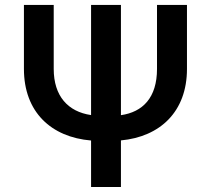

<svg xmlns="http://www.w3.org/2000/svg" viewBox="-20 -747 843 767"><path d="M607.2 -727.3V-471.6C607.2 -356.9 550.4 -299.4 463.1 -286.9V-727.3H343.8V-287.3C251.1 -300.8 194.6 -363.6 194.6 -471.6V-727.3H75.6V-471.6C75.6 -299 185 -198.9 343.8 -185.7V0H463.1V-186.1C619.3 -200.6 726.9 -300.8 726.9 -471.6V-727.3Z"/></svg>

Font: Magic Ui Pro Semi Bold
Style: Regular
Weight: 600
Designer: Stefan Endress, Andreas Faust
Version: Version 1.000;FEAKit 1.0